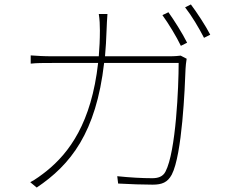

<svg xmlns="http://www.w3.org/2000/svg" viewBox="-20 -822 1040 863"><path d="M737 -767 710 -754C737 -717 774 -656 793 -616L821 -630C799 -674 762 -732 737 -767ZM838 -802 812 -789C841 -752 874 -697 897 -652L925 -666C905 -705 865 -766 838 -802ZM463 -759H424C428 -736 429 -708 429 -685C429 -644 427 -605 424 -569H216C177 -569 146 -571 118 -573V-536C147 -539 172 -539 217 -539H421C391 -270 291 -135 189 -53C169 -37 138 -14 116 -3L145 21C297 -81 412 -225 448 -539H783C783 -433 771 -141 724 -51C712 -27 689 -21 664 -21C619 -21 565 -24 507 -30L511 3C566 6 623 8 666 8C708 8 733 -2 752 -37C799 -127 811 -429 814 -513C815 -528 816 -540 819 -558L792 -572C782 -571 769 -569 741 -569H452C455 -606 458 -645 459 -686C460 -710 461 -737 463 -759Z"/></svg>

Font: Source Han Sans JP ExtraLight
Style: Regular
Weight: 250
Designer: Ryoko NISHIZUKA 西塚涼子 (kana, bopomofo & ideographs); Paul D. Hunt (Latin, Greek & Cyrillic); Sandoll Communications 산돌커뮤니
Foundry: Adobe
Version: Version 2.001;hotconv 1.0.107;makeotfexe 2.5.65593